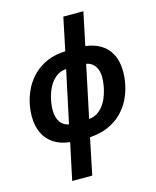

<svg xmlns="http://www.w3.org/2000/svg" viewBox="-142 -856 969 1192"><g transform="rotate(-15 342.5 -260.0)"><path d="M170.9 240.2 221.2 3.9Q159.7 -2.9 117.4 -30.8Q75.2 -58.6 53.7 -104.5Q32.2 -150.4 32.2 -211.4Q32.2 -255.9 43 -302Q53.7 -348.1 76.4 -391.1Q99.1 -434.1 135.3 -468.8Q171.4 -503.4 221.7 -524.9Q272 -546.4 337.9 -548.8L381.8 -759.8H510.7L466.3 -547.9Q556.6 -536.1 604.5 -481.7Q652.3 -427.2 652.3 -333Q652.3 -290.5 642.3 -245.1Q632.3 -199.7 610.6 -156.7Q588.9 -113.8 553.5 -78.6Q518.1 -43.5 467.3 -20.8Q416.5 2 348.1 6.3L299.8 240.2ZM242.7 -104.5 314.5 -440.9Q275.4 -438.5 247.6 -416Q219.7 -393.6 201.9 -359.4Q184.1 -325.2 175.8 -286.6Q167.5 -248 167.5 -212.9Q167.5 -185.5 175.8 -162.4Q184.1 -139.2 200.7 -124Q217.3 -108.9 242.7 -104.5ZM372.1 -104.5Q405.3 -107.4 429.7 -124.5Q454.1 -141.6 470.9 -167.2Q487.8 -192.9 498 -222.9Q508.3 -252.9 512.9 -282.2Q517.6 -311.5 517.6 -335Q517.6 -361.3 509.3 -383.5Q501 -405.8 484.6 -420.7Q468.3 -435.5 442.9 -439.9Z"/></g></svg>

Font: Open Sans SemiCondensed
Style: Bold Italic
Weight: 700
Width: 4
Italic angle: -12°
Designer: Monotype Design Team
Foundry: Monotype Imaging Inc.
Version: Version 3.003